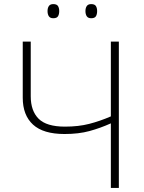

<svg xmlns="http://www.w3.org/2000/svg" viewBox="-20 -917 702 937"><path d="M560 0H521V-315Q470 -292 417 -277.5Q364 -263 295 -263Q191 -263 141 -309Q91 -355 91 -440V-714H130V-447Q130 -376 168.5 -337.5Q207 -299 297 -299Q363 -299 415.5 -312.5Q468 -326 521 -349V-714H560ZM212 -863Q212 -878 218.5 -887.5Q225 -897 240 -897Q257 -897 263 -887.5Q269 -878 269 -863Q269 -847 263 -837.5Q257 -828 240 -828Q225 -828 218.5 -837.5Q212 -847 212 -863ZM397 -863Q397 -878 403.5 -887.5Q410 -897 425 -897Q442 -897 448 -887.5Q454 -878 454 -863Q454 -847 448 -837.5Q442 -828 425 -828Q410 -828 403.5 -837.5Q397 -847 397 -863Z"/></svg>

Font: Noto Sans ExtraLight
Style: Regular
Weight: 200
Designer: Monotype Design Team
Foundry: Monotype Imaging Inc.
Version: Version 2.007